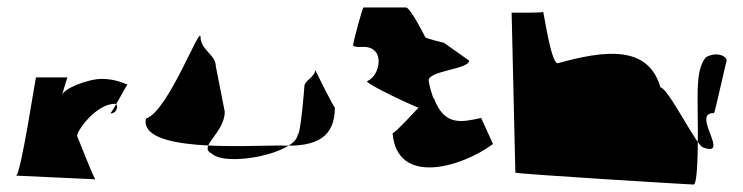

<svg xmlns="http://www.w3.org/2000/svg" viewBox="-20 -528 1998 516"><path d="M23 -56C23 -56 240 -46 237 -46C232 -46 187 -166 187 -162C187 -178 239 -249 289 -249C299 -249 297 -223 276 -223C280 -223 320 -300 323 -301C320 -300 295 -316 253 -316C217 -316 147 -289 147 -271C147 -276 161 -320 161 -320H77C77 -332 36 -56 23 -56Z M372 -209C355 -118 638 -137 734 -137C834 -132 880 -161 880 -240C880 -232 827 -340 827 -340C827 -321 798 -312 798 -296C798 -293 788 -166 780 -166C774 -115 586 -78 548 -116C512 -134 584 -171 584 -228L560 -350C560 -381 519 -394 519 -428C519 -466 433 -229 372 -209Z M967 -310C957 -305 1105 -236 1105 -239C1105 -239 1042 -170 1035 -170C1047 -27 1220 -78 1305 -141L1273 -211C1222 -200 1175 -188 1147 -262C1143 -262 1132 -306 1132 -312C1132 -338 1241 -342 1241 -365L1173 -413C1173 -413 1123 -425 1123 -428C1123 -428 1083 -508 1071 -508H957C954 -508 929 -414 929 -407C929 -400 953 -402 957 -402C1017 -402 1002 -324 967 -310Z M1365 -64C1375 -60 1835 -32 1844 -32C1859 -32 1855 -218 1855 -221C1855 -284 1851 -343 1877 -374C1905 -390 1933 -378 1933 -365C1933 -370 1901 -224 1899 -224C1835 -226 1946 -103 1869 -132C1851 -138 1775 -293 1755 -293C1722 -408 1605 -393 1479 -358C1459 -358 1439 -516 1439 -496C1439 -493 1353 -494 1355 -494Z"/></svg>

Font: Recovery
Style: Regular
Weight: 400
Version: Version 0.27